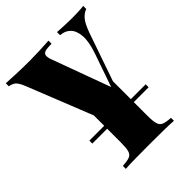

<svg xmlns="http://www.w3.org/2000/svg" viewBox="-210 -630 923 923"><g transform="rotate(-45 251.0 -168.5)"><path d="M460 -39V-19H77V-39ZM359 -194V75Q359 111 364.5 129Q370 147 385.5 153Q401 159 432 161V181Q404 179 359 178.5Q314 178 269 178Q221 178 176 178.5Q131 179 105 181V161Q137 159 152.5 153Q168 147 173 129Q178 111 178 75V-130L311 -66ZM514 -518V-497Q495 -491 478 -472Q461 -453 444 -406L303 1Q283 -1 263 -1Q243 -1 222 1L46 -441Q31 -479 15 -488Q-1 -497 -12 -497V-518Q24 -516 63 -514.5Q102 -513 148 -513Q179 -513 213.5 -514.5Q248 -516 278 -518V-497Q259 -497 243.5 -495Q228 -493 221.5 -484Q215 -475 222 -451L336 -140L325 -123L392 -316Q413 -377 410 -416Q407 -455 387.5 -475Q368 -495 336 -497V-518Q351 -517 369.5 -516Q388 -515 406.5 -514.5Q425 -514 437 -514Q456 -514 479 -515Q502 -516 514 -518Z"/></g></svg>

Font: Playfair Display ExtraBold
Style: Regular
Weight: 800
Designer: Claus Eggers Sørensen
Foundry: Claus Eggers Sørensen
Version: Version 1.203